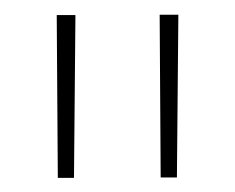

<svg xmlns="http://www.w3.org/2000/svg" viewBox="-20 -723 326 266"><path d="M84.5 -702.1 82.5 -476.6H60.1L58.6 -702.1ZM227.1 -702.6 225.1 -477.1H202.6L201.2 -702.6Z"/></svg>

Font: Wand UI Pro
Style: Regular
Weight: 400
Designer: Andreas Faust
Version: Version 1.003;FEAKit 1.0